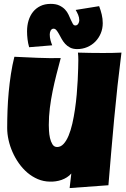

<svg xmlns="http://www.w3.org/2000/svg" viewBox="-20 -959 651 991"><path d="M606.9 -687.5Q585 -515.6 569.3 -345.5Q553.7 -175.3 539.6 -2.9L339.4 11.7L348.1 -63.5Q338.4 -52.2 325.4 -43.9Q312.5 -35.6 297.9 -30.5Q283.2 -25.4 267.6 -23.2Q252 -21 237.8 -21.5Q204.6 -22 175.3 -34.4Q146 -46.9 121.6 -67.6Q97.2 -88.4 77.6 -116Q58.1 -143.6 44.7 -174.1Q31.2 -204.6 24.2 -236.3Q17.1 -268.1 17.1 -297.9Q17.1 -341.8 18.8 -388.9Q20.5 -436 24.9 -483.4Q29.3 -530.8 36.4 -577.1Q43.5 -623.5 54.2 -666Q113.8 -663.1 173.8 -660.6Q233.9 -658.2 293.5 -659.2Q282.2 -616.7 271.2 -574Q260.3 -531.2 251.5 -488Q242.7 -444.8 237.3 -401.4Q231.9 -357.9 231.9 -313.5Q231.9 -303.2 232.9 -284.2Q233.9 -265.1 238 -246.6Q242.2 -228 250.7 -214.1Q259.3 -200.2 274.9 -200.2Q293.5 -200.2 308.1 -216.1Q322.8 -231.9 334 -258.8Q345.2 -285.6 353.3 -320.8Q361.3 -356 366.9 -394.3Q372.6 -432.6 376 -471.7Q379.4 -510.7 381.1 -545.2Q382.8 -579.6 383.5 -606.9Q384.3 -634.3 384.3 -649.4Q384.3 -659.2 383.8 -668.5Q383.3 -677.7 382.3 -687.5Q414.1 -686.5 445.3 -686Q476.6 -685.5 508.3 -685.5Q532.7 -685.5 557.4 -685.8Q582 -686 606.9 -687.5ZM510.3 -839.4Q510.3 -811 500 -786.6Q489.7 -762.2 471.9 -744.1Q454.1 -726.1 429.9 -715.8Q405.8 -705.6 378.4 -705.6Q356.9 -705.6 341.8 -713.4Q326.7 -721.2 316.2 -732.9Q305.7 -744.6 298.1 -758.3Q290.5 -772 284.2 -783.7Q277.8 -795.4 271.2 -803.2Q264.6 -811 256.3 -811Q251 -811 247.1 -807.9Q243.2 -804.7 241 -800.3Q238.8 -795.9 237.8 -790.5Q236.8 -785.2 236.8 -780.8Q236.8 -766.1 240.5 -752.2Q244.1 -738.3 249.5 -725.1L130.4 -715.3Q124.5 -735.8 122.1 -756.6Q119.6 -777.3 119.6 -797.4Q119.6 -827.1 127.4 -853Q135.3 -878.9 150.6 -897.9Q166 -917 188.7 -928Q211.4 -939 241.7 -939Q268.6 -939 286.1 -930.7Q303.7 -922.4 315.4 -910.2Q327.1 -897.9 333.7 -883.3Q340.3 -868.7 345.7 -856.4Q351.1 -844.2 356 -835.9Q360.8 -827.6 368.7 -827.6Q378.4 -827.6 383.8 -836.4Q389.2 -845.2 389.2 -854Q389.2 -868.7 383.3 -882.6Q377.4 -896.5 370.6 -907.7L491.7 -927.2Q500 -905.8 505.1 -884Q510.3 -862.3 510.3 -839.4Z"/></svg>

Font: Luckiest Guy RUS-BEL-UKR
Style: Regular
Weight: 400
Designer: Astigmatic (AOETI)
Foundry: Astigmatic (AOETI)
Version: Version 1.00 March 11, 2019, initial release